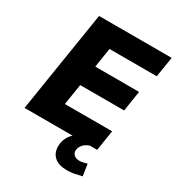

<svg xmlns="http://www.w3.org/2000/svg" viewBox="-210 -833 1063 1158"><g transform="rotate(30 321.5 -253.5)"><path d="M25 0 137 -705H643L620 -564H291L270 -429H575L553 -287H247L224 -142H553L531 0ZM433 198Q376 198 346 171.5Q316 145 316 99Q316 49 350 9.5Q384 -30 436 -48L479 0Q447 12 433.5 31.5Q420 51 420 70Q420 88 434 99.5Q448 111 469 111Q483 111 495.5 108Q508 105 523 101L535 182Q503 190 481 194Q459 198 433 198Z"/></g></svg>

Font: Mulish ExtraLight Black
Style: Italic
Weight: 900
Italic angle: -9°
Version: Version 3.603